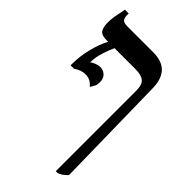

<svg xmlns="http://www.w3.org/2000/svg" viewBox="-267 -726 1044 1044"><g transform="rotate(45 255.0 -203.5)"><path d="M455 204Q441 218 430.5 226Q420 234 404 240H389V-380Q389 -425 368.5 -442Q348 -459 302 -459H142Q129 -432 116 -391Q103 -350 103 -316V-311Q113 -319 129 -325.5Q145 -332 160 -332Q184 -332 200.5 -316Q217 -300 217 -272Q217 -254 211.5 -242Q206 -230 196 -215Q182 -231 167 -239Q152 -247 132 -247Q114 -247 98.5 -241.5Q83 -236 65 -224H39V-233Q39 -295 54.5 -356Q70 -417 92 -457V-459H79Q43 -459 30 -476.5Q17 -494 17 -533Q17 -555 21 -579.5Q25 -604 34 -647H63V-634Q63 -611 72.5 -601.5Q82 -592 109 -592H308Q442 -592 443 -448Z"/></g></svg>

Font: Noto Serif Hebrew SemiBold
Style: Regular
Weight: 600
Designer: Monotype Design Team
Foundry: Monotype Imaging Inc.
Version: Version 1.000